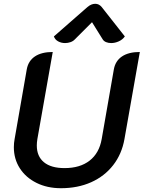

<svg xmlns="http://www.w3.org/2000/svg" viewBox="-20 -983 757 1012"><path d="M53 -207Q53 -230 57 -250L121 -617Q129 -662 164 -685.5Q199 -709 258 -709L177 -250Q174 -232 174 -216Q174 -159 211.5 -128Q249 -97 320 -97Q402 -97 452.5 -136.5Q503 -176 516 -250L580 -617Q588 -662 623 -685.5Q658 -709 717 -709L636 -250Q622 -171 576.5 -112.5Q531 -54 460.5 -22.5Q390 9 301 9Q229 9 172.5 -19Q116 -47 84.5 -96Q53 -145 53 -207ZM323 -756Q303 -756 286.5 -765Q270 -774 264 -791L441 -946Q461 -963 482 -963Q502 -963 516 -946L638 -791Q626 -774 606 -765Q586 -756 566 -756Q551 -756 539 -761Q527 -766 521 -776L465 -866L375 -776Q366 -766 352 -761Q338 -756 323 -756Z"/></svg>

Font: K2D SemiBold
Style: Italic
Weight: 600
Italic angle: -10°
Designer: Katatrad Aksorn Co.,Ltd.
Foundry: Cadson Demak Co.,Ltd.
Version: Version 1.000; ttfautohint (v1.6)